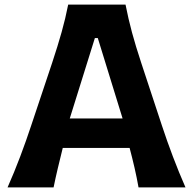

<svg xmlns="http://www.w3.org/2000/svg" viewBox="-20 -809 832 829"><path d="M12.7 0Q41 -63.5 67.4 -133.5Q93.8 -203.6 114.7 -267.1L205.1 -537.6Q229.5 -611.3 246.1 -670.4Q262.7 -729.5 274.4 -789.1H522Q534.2 -727.1 550 -668.5Q565.9 -609.9 589.8 -537.6L679.2 -266.6Q700.7 -201.2 726.8 -132.3Q752.9 -63.5 780.8 0H578.1Q570.8 -41.5 560.8 -85Q550.8 -128.4 539.6 -170.4H251Q240.2 -127.4 230 -84.2Q219.7 -41 211.4 0ZM509.3 -297.4 402.3 -644.5H389.6L281.2 -297.4Z"/></svg>

Font: Pinar-FD Bold
Style: Regular
Weight: 700
Designer: Amin Abedi
Version: Version 3.000